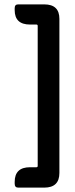

<svg xmlns="http://www.w3.org/2000/svg" viewBox="-20 -712 340 876"><path d="M152 45V-594Q152 -600 146 -600H117Q47 -600 47 -666V-675Q47 -692 63 -692H182Q251 -692 251 -626V77Q251 144 182 144H63Q47 144 47 126V118Q47 51 117 51H146Q152 51 152 45Z"/></svg>

Font: Zain ExtraBold
Style: Regular
Weight: 800
Designer: Zain,Boutros
Foundry: Mobile Telecommunications Company (Zain), 2024
Version: Version 1.50; ttfautohint (v1.8.4)